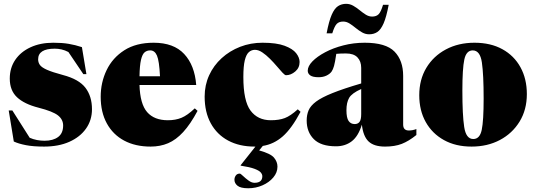

<svg xmlns="http://www.w3.org/2000/svg" viewBox="-20 -750 2792 1002"><path d="M258 -527Q304.5 -527 338.5 -521.2Q372.5 -515.5 407.5 -504L431 -363H415L337 -478.5Q319 -488 301.2 -492Q283.5 -496 266 -496Q179 -496 179 -440.5Q179 -424 188.2 -411Q197.5 -398 225 -385.8Q252.5 -373.5 308.5 -358.5Q392 -336.5 426 -291.8Q460 -247 460 -180Q460 -123 429 -79Q398 -35 342 -10Q286 15 210 15Q153.5 15 115 7.5Q76.5 0 52 -11.5L25.5 -173.5H44.5L135 -31Q153 -23 173 -19.2Q193 -15.5 212.5 -15.5Q257 -15.5 283.2 -35Q309.5 -54.5 309.5 -95Q309.5 -126.5 282.5 -147.8Q255.5 -169 181 -188Q106.5 -207 68.8 -242.5Q31 -278 31 -340Q31 -395.5 59.5 -437.5Q88 -479.5 139.2 -503.2Q190.5 -527 258 -527Z M782 -527Q886.5 -527 941.2 -468.2Q996 -409.5 1004 -306.5H708Q711 -207 748 -164.8Q785 -122.5 856 -122.5Q896 -122.5 927 -135.2Q958 -148 996.5 -184.5L1011 -171.5Q973.5 -101.5 936 -60.8Q898.5 -20 857.2 -2.5Q816 15 766 15Q686.5 15 628 -16.2Q569.5 -47.5 537.5 -106Q505.5 -164.5 505.5 -245Q505.5 -320 536.5 -384.2Q567.5 -448.5 629 -487.8Q690.5 -527 782 -527ZM764 -487Q746.5 -487 734.5 -476.8Q722.5 -466.5 715.8 -437.5Q709 -408.5 708 -352H815Q811 -432.5 799.2 -459.8Q787.5 -487 764 -487Z M1275.5 232.5Q1236 232.5 1219.8 219.5Q1203.5 206.5 1203.5 188Q1203.5 176 1210.5 166Q1217.5 156 1231.5 156Q1235.5 156 1248 168Q1260.5 180 1276.8 192Q1293 204 1308 204Q1349 204 1349 169.5Q1349 160 1341 150.2Q1333 140.5 1308.8 131.2Q1284.5 122 1236 114.5V112L1313 15Q1311 15 1308.5 15Q1229 15 1170.5 -16.5Q1112 -48 1080 -106.5Q1048 -165 1048 -246Q1048 -306 1071.5 -357.2Q1095 -408.5 1136.8 -446.5Q1178.5 -484.5 1233.2 -505.8Q1288 -527 1350 -527Q1423 -527 1465.2 -511.2Q1507.5 -495.5 1525.5 -472.5Q1543.5 -449.5 1543.5 -426.5Q1543.5 -396 1520.8 -376.8Q1498 -357.5 1472.5 -357.5Q1466.5 -357.5 1454 -371Q1441.5 -384.5 1424.8 -404.2Q1408 -424 1388.5 -443.5Q1369 -463 1349 -476.5Q1329 -490 1310.5 -490Q1292.5 -490 1278.8 -478Q1265 -466 1257.5 -435.2Q1250 -404.5 1250 -348Q1250 -223 1287.5 -172.8Q1325 -122.5 1393.5 -122.5Q1436.5 -122.5 1466.2 -133.8Q1496 -145 1534 -179.5L1548.5 -166.5Q1502 -79 1455.5 -38.2Q1409 2.5 1351.5 11.5L1332.5 35Q1392.5 51.5 1410.2 73Q1428 94.5 1428 119.5Q1428 150.5 1406.2 176.2Q1384.5 202 1349.8 217.2Q1315 232.5 1275.5 232.5Z M2153 -45.5Q2113.5 -13.5 2076.8 0.8Q2040 15 1989.5 15Q1932 15 1903.8 -11.5Q1875.5 -38 1868.5 -99.5Q1850 -39 1815.8 -12.8Q1781.5 13.5 1733.5 13.5Q1655 13.5 1617.8 -23.8Q1580.5 -61 1580.5 -121Q1580.5 -150.5 1590.5 -174.2Q1600.5 -198 1629.5 -219.8Q1658.5 -241.5 1715 -264.2Q1771.5 -287 1865 -314.5V-396Q1865 -430 1845.5 -450.5Q1826 -471 1785.5 -471Q1756 -471 1735 -469Q1728.5 -424 1723.2 -405.8Q1718 -387.5 1710.5 -376.5Q1701.5 -364 1683.8 -355.5Q1666 -347 1643 -347Q1612.5 -347 1599.2 -356.5Q1586 -366 1586 -381Q1586 -404.5 1610.5 -429.8Q1635 -455 1676.8 -477.2Q1718.5 -499.5 1772 -513.2Q1825.5 -527 1883 -527Q1993.5 -527 2038.8 -480.8Q2084 -434.5 2084 -354V-100Q2084 -69 2113.5 -69Q2133 -69 2153 -76.5ZM1788 -174.5Q1788 -135 1799.2 -118.8Q1810.5 -102.5 1831.5 -102.5Q1847 -102.5 1856 -113.5Q1865 -124.5 1865 -154.5V-285.5Q1816 -263.5 1802 -239.2Q1788 -215 1788 -174.5ZM2008.5 -725Q1996.5 -661.5 1982 -628.2Q1967.5 -595 1949.2 -583Q1931 -571 1906.5 -571Q1887 -571 1869.5 -581Q1852 -591 1836 -604.2Q1820 -617.5 1804 -627.5Q1788 -637.5 1771 -637.5Q1749 -637.5 1737.2 -625.2Q1725.5 -613 1714 -576H1684.5Q1696.5 -639.5 1711 -672.8Q1725.5 -706 1744 -718Q1762.5 -730 1786.5 -730Q1806 -730 1823.5 -720Q1841 -710 1857 -696.8Q1873 -683.5 1889 -673.5Q1905 -663.5 1922 -663.5Q1944 -663.5 1956 -675.8Q1968 -688 1979 -725Z M2441 15Q2358 15 2296.8 -19Q2235.5 -53 2201.8 -113.2Q2168 -173.5 2168 -253Q2168 -334.5 2205 -396Q2242 -457.5 2307.2 -492.2Q2372.5 -527 2456 -527Q2540.5 -527 2601.8 -493.2Q2663 -459.5 2696.2 -399Q2729.5 -338.5 2729.5 -259Q2729.5 -177.5 2691.8 -115.8Q2654 -54 2589 -19.5Q2524 15 2441 15ZM2450 -24.5Q2484 -24.5 2494 -72Q2504 -119.5 2504 -235.5Q2504 -361.5 2494.8 -424.2Q2485.5 -487 2447 -487Q2413.5 -487 2403.2 -439.5Q2393 -392 2393 -276.5Q2393 -150.5 2402.5 -87.5Q2412 -24.5 2450 -24.5Z"/></svg>

Font: Newsreader 72pt ExtraBold
Style: Regular
Weight: 800
Designer: Hugues Gentile
Foundry: Production Type
Version: Version 1.003; ttfautohint (v1.8.3)